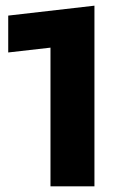

<svg xmlns="http://www.w3.org/2000/svg" viewBox="-20 -657 408 677"><path d="M313 0H158V-489L9 -472V-602L313 -637Z"/></svg>

Font: Blinker
Style: Bold
Weight: 700
Designer: Juergen Huber
Foundry: supertype
Version: Version 1.015;PS 1.15;hotconv 1.0.88;makeotf.lib2.5.647800; 